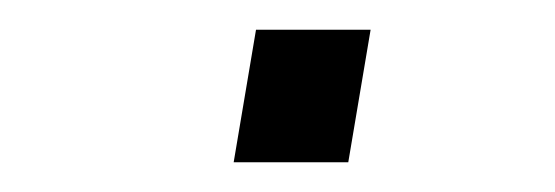

<svg xmlns="http://www.w3.org/2000/svg" viewBox="-20 -421 373 129"><path d="M137 -312H214L229 -401H152Z"/></svg>

Font: Archivo ExtraLight
Style: Italic
Weight: 200
Italic angle: -10°
Designer: Hector Gatti
Foundry: Omnibus-Type
Version: Version 2.001